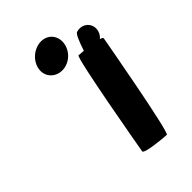

<svg xmlns="http://www.w3.org/2000/svg" viewBox="-185 -975 738 738"><g transform="rotate(-45 184.0 -606.0)"><path d="M102 -835C96 -797 124 -767 162 -767C200 -767 234 -797 240 -835C246 -873 221 -904 183 -904C145 -904 108 -873 102 -835ZM159 -330C157 -317 259 -308 271 -308C284 -308 360 -730 362 -742C362 -745 358 -748 349 -750C364 -762 371 -782 367 -800C361 -826 334 -840 308 -832C300 -832 287 -803 274 -762C261 -763 251 -764 247 -764C235 -764 161 -342 159 -330Z"/></g></svg>

Font: Ampere
Style: CndIta
Weight: 400
Version: Version 1